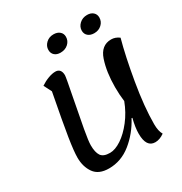

<svg xmlns="http://www.w3.org/2000/svg" viewBox="-218 -1113 1234 1300"><g transform="rotate(-30 398.5 -463.0)"><path d="M550 -80Q550 -129 567 -195L561 -196Q511 -102 433 -39.5Q355 23 260 23Q180 23 145 -26.5Q110 -76 110 -147Q110 -196 126 -297.5Q142 -399 185 -623L154 -684Q184 -704 215 -715.5Q246 -727 271 -727Q293 -727 304.5 -713Q316 -699 316 -673Q316 -659 287 -512Q261 -379 245.5 -293Q230 -207 230 -175Q230 -119 248.5 -92Q267 -65 318 -65Q359 -65 408 -97.5Q457 -130 502.5 -188.5Q548 -247 576 -321Q569 -372 569 -433Q569 -551 598.5 -639Q628 -727 707 -727Q740 -727 769 -705Q735 -582 704 -400.5Q673 -219 673 -84Q673 -30 691 0Q655 26 620 26Q550 26 550 -80ZM304 -877Q304 -907 327.5 -929.5Q351 -952 386 -952Q416 -952 434 -936.5Q452 -921 452 -896Q452 -864 428 -842Q404 -820 367 -820Q338 -820 321 -835.5Q304 -851 304 -877ZM565 -877Q565 -907 589 -929.5Q613 -952 649 -952Q678 -952 695.5 -936.5Q713 -921 713 -896Q713 -864 689.5 -842Q666 -820 631 -820Q601 -820 583 -835.5Q565 -851 565 -877Z"/></g></svg>

Font: Lemonada
Style: Regular
Weight: 400
Designer: Mohamed Gaber (Arabic) Eduardo Tunni (Latin)
Foundry: Kief Type Foundry
Version: Version 3.006